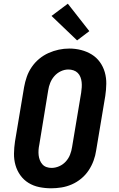

<svg xmlns="http://www.w3.org/2000/svg" viewBox="-20 -1008 640 1036"><path d="M256 8Q223 8 191.5 1.5Q160 -5 134 -21Q108 -37 90 -62Q72 -87 63.5 -117Q55 -147 55.5 -179.5Q56 -212 61 -245L110 -538Q115 -566 124.5 -593.5Q134 -621 151 -646Q168 -671 191.5 -690.5Q215 -710 242 -722Q269 -734 297 -740Q325 -746 354 -746Q387 -746 418 -738Q449 -730 475 -714Q501 -698 519 -673Q537 -648 545.5 -618Q554 -588 553.5 -555.5Q553 -523 548 -490L499 -197Q495 -169 485 -141.5Q475 -114 458.5 -89Q442 -64 418.5 -44.5Q395 -25 367.5 -13Q340 -1 311.5 3.5Q283 8 256 8ZM258 -102Q279 -102 299.5 -111Q320 -120 335 -136.5Q350 -153 358 -173.5Q366 -194 369 -215L418 -508Q420 -522 421 -536.5Q422 -551 420.5 -565Q419 -579 414 -592Q409 -605 399.5 -614.5Q390 -624 376.5 -628.5Q363 -633 349 -633Q328 -633 308 -623.5Q288 -614 273.5 -597.5Q259 -581 251 -561Q243 -541 240 -520L192 -227Q189 -213 188 -198.5Q187 -184 188.5 -170.5Q190 -157 195 -144Q200 -131 209 -121Q218 -111 231 -106.5Q244 -102 258 -102ZM396 -790 258 -922 346 -988 462 -840Z"/></svg>

Font: Iosevka Etoile XBdObl
Style: Regular
Weight: 800
Italic angle: -9°
Designer: Belleve Invis
Foundry: Belleve Invis
Version: Version 15.5.2; ttfautohint (v1.8.4)